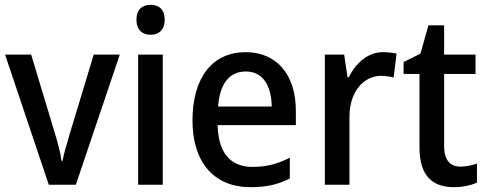

<svg xmlns="http://www.w3.org/2000/svg" viewBox="-20 -765 2015 795"><path d="M182 0H294L476 -539H368L271 -218C259 -178 244 -128 239 -99H235C230 -135 216 -186 204 -224L109 -539H1Z M604 -745C569 -745 545 -726 545 -683C545 -641 570 -621 604 -621C637 -621 662 -641 662 -683C662 -726 638 -745 604 -745ZM654 -539H552V0H654Z M997 -549C862 -549 777 -447 777 -266C777 -92 867 10 1017 10C1084 10 1131 -1 1180 -26V-112C1129 -86 1084 -74 1026 -74C933 -74 884 -133 881 -247H1205V-307C1205 -452 1129 -549 997 -549ZM998 -469C1070 -469 1104 -408 1105 -324H883C890 -419 930 -469 998 -469Z M1566 -549C1502 -549 1453 -503 1424 -445H1419L1405 -539H1325V0H1427V-282C1427 -386 1487 -451 1557 -451C1576 -451 1595 -448 1610 -444L1622 -543C1605 -547 1584 -549 1566 -549Z M1886 -75C1844 -75 1819 -103 1819 -159V-459H1949V-539H1819V-660H1754L1721 -543L1651 -508V-459H1717V-154C1717 -32 1775 10 1860 10C1897 10 1931 2 1955 -9V-88C1936 -81 1910 -75 1886 -75Z"/></svg>

Font: Noto Sans Lao Looped SemiCondensed Medium
Style: Regular
Weight: 500
Width: 4
Designer: Mark Frömberg, Ben Mitchell
Foundry: The Fontpad Ltd
Version: Version 1.002